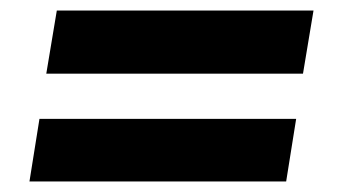

<svg xmlns="http://www.w3.org/2000/svg" viewBox="-20 -472 640 365"><path d="M68 -332 88 -452H576L556 -332ZM36 -127 55 -246H543L524 -127Z"/></svg>

Font: Nunito Sans 8pt Black
Style: Italic
Weight: 900
Italic angle: -9°
Version: Version 3.101;gftools[0.9.27]